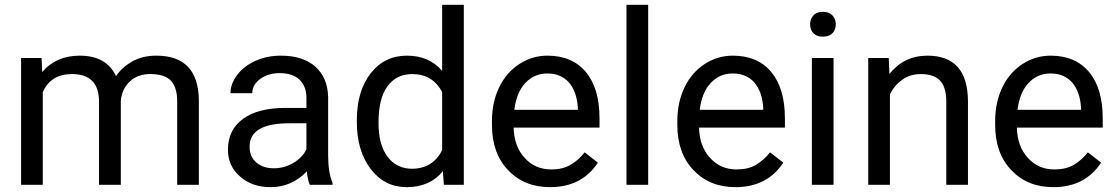

<svg xmlns="http://www.w3.org/2000/svg" viewBox="-20 -770 4651 800"><path d="M153.3 -528.3H67.9V0H158.2V-385.7C180.2 -436 220.7 -461.4 279.8 -461.4C355 -461.4 392.6 -422.9 392.6 -346.2V0H483.4V-350.6C486.8 -384.3 500 -411.6 522 -431.6C543.9 -451.7 571.8 -461.4 605.5 -461.4C646 -461.4 675.3 -452.1 692.4 -433.6C709.5 -414.6 718.3 -386.2 718.3 -348.6V0H808.6V-354C806.6 -476.6 747.6 -538.1 631.8 -538.1C593.3 -538.1 560.1 -530.3 532.2 -514.6C503.9 -499 481 -478.5 463.4 -453.1C436.5 -509.8 386.2 -538.1 312.5 -538.1C246.6 -538.1 194.3 -515.1 155.8 -469.7Z M1271 0H1365.7V-7.8C1353.5 -36.6 1347.2 -75.2 1347.2 -123.5V-366.7C1345.7 -419.9 1328.1 -461.9 1293.5 -492.7C1258.8 -522.9 1211.4 -538.1 1150.4 -538.1C1111.8 -538.1 1076.7 -530.8 1044.9 -516.6C1012.7 -502.4 987.3 -482.9 968.8 -458.5C949.7 -433.6 940.4 -408.2 940.4 -381.8H1031.2C1031.2 -404.8 1042 -424.8 1064 -440.9C1085.9 -457 1112.8 -465.3 1145 -465.3C1181.6 -465.3 1209.5 -456.1 1228.5 -437.5C1247.6 -418.5 1256.8 -393.6 1256.8 -361.8V-320.3H1168.9C1093.3 -320.3 1034.2 -305.2 992.7 -274.9C950.7 -244.1 929.7 -201.7 929.7 -146.5C929.7 -101.1 946.3 -64 980 -34.7C1013.2 -4.9 1055.7 9.8 1107.9 9.8C1166 9.8 1216.3 -12.2 1258.3 -55.7C1261.7 -28.8 1265.6 -10.3 1271 0ZM1121.1 -68.8C1091.3 -68.8 1067.4 -76.7 1048.3 -92.8C1029.3 -108.9 1020 -130.9 1020 -159.2C1020 -224.1 1075.2 -256.3 1186 -256.3H1256.8V-147.9C1245.6 -124.5 1227.1 -105.5 1201.7 -90.8C1176.3 -76.2 1149.4 -68.8 1121.1 -68.8Z M1466.8 -268.6V-261.7C1466.8 -181.2 1486.3 -115.7 1524.9 -65.4C1563.5 -15.1 1613.3 9.8 1674.3 9.8C1738.8 9.8 1789.1 -12.2 1825.2 -56.6L1829.6 0H1912.6V-750H1822.3V-474.6C1786.1 -517.1 1737.3 -538.1 1675.3 -538.1C1613.3 -538.1 1563 -513.7 1524.4 -464.4C1485.8 -415 1466.8 -349.6 1466.8 -268.6ZM1557.1 -258.3C1557.1 -325.2 1569.3 -376 1594.2 -410.2C1619.1 -444.3 1653.3 -461.4 1697.8 -461.4C1753.9 -461.4 1795.4 -436.5 1822.3 -386.7V-144C1795.9 -92.8 1753.9 -66.9 1696.8 -66.9C1653.3 -66.9 1619.1 -84 1594.2 -117.7C1569.3 -151.4 1557.1 -198.2 1557.1 -258.3Z M2272 9.8C2360.4 9.8 2426.8 -24.4 2471.2 -92.3L2416 -135.3C2399.4 -113.8 2379.9 -96.7 2357.9 -83.5C2335.9 -70.3 2308.6 -64 2276.9 -64C2231.9 -64 2194.8 -80.1 2166 -112.3C2136.7 -144 2121.6 -186 2120.1 -238.3H2478V-275.9C2478 -360.4 2459 -424.8 2420.9 -470.2C2382.8 -515.6 2329.6 -538.1 2260.7 -538.1C2218.8 -538.1 2179.7 -526.4 2144 -503.4C2107.9 -480 2080.1 -447.8 2060.1 -406.7C2040 -365.2 2029.8 -318.4 2029.8 -266.1V-249.5C2029.8 -170.9 2052.2 -107.9 2097.2 -61C2142.1 -13.7 2200.2 9.8 2272 9.8ZM2260.7 -463.9C2298.3 -463.9 2328.6 -451.2 2350.6 -426.3C2372.6 -400.9 2385.3 -365.2 2387.7 -319.3V-312.5H2123C2128.9 -360.4 2144 -397.5 2168.9 -424.3C2193.8 -450.7 2224.1 -463.9 2260.7 -463.9Z M2680.7 0V-750H2590.3V0Z M3044.4 9.8C3132.8 9.8 3199.2 -24.4 3243.7 -92.3L3188.5 -135.3C3171.9 -113.8 3152.3 -96.7 3130.4 -83.5C3108.4 -70.3 3081.1 -64 3049.3 -64C3004.4 -64 2967.3 -80.1 2938.5 -112.3C2909.2 -144 2894 -186 2892.6 -238.3H3250.5V-275.9C3250.5 -360.4 3231.4 -424.8 3193.4 -470.2C3155.3 -515.6 3102.1 -538.1 3033.2 -538.1C2991.2 -538.1 2952.1 -526.4 2916.5 -503.4C2880.4 -480 2852.5 -447.8 2832.5 -406.7C2812.5 -365.2 2802.2 -318.4 2802.2 -266.1V-249.5C2802.2 -170.9 2824.7 -107.9 2869.6 -61C2914.6 -13.7 2972.7 9.8 3044.4 9.8ZM3033.2 -463.9C3070.8 -463.9 3101.1 -451.2 3123 -426.3C3145 -400.9 3157.7 -365.2 3160.2 -319.3V-312.5H2895.5C2901.4 -360.4 2916.5 -397.5 2941.4 -424.3C2966.3 -450.7 2996.6 -463.9 3033.2 -463.9Z M3453.1 0V-528.3H3362.8V0ZM3355.5 -668.5C3355.5 -653.8 3359.9 -641.6 3369.1 -631.8C3377.9 -622.1 3391.1 -617.2 3408.7 -617.2C3426.3 -617.2 3439.5 -622.1 3448.7 -631.8C3458 -641.6 3462.4 -653.8 3462.4 -668.5C3462.4 -683.1 3458 -695.3 3448.7 -705.6C3439.5 -715.8 3426.3 -720.7 3408.7 -720.7C3391.1 -720.7 3377.9 -715.8 3369.1 -705.6C3359.9 -695.3 3355.5 -683.1 3355.5 -668.5Z M3683.1 -528.3H3597.7V0H3688V-376.5C3700.2 -401.9 3717.8 -422.4 3739.7 -438C3761.7 -453.6 3787.6 -461.4 3816.9 -461.4C3853 -461.4 3879.9 -452.1 3897 -434.1C3914.1 -416 3922.4 -387.7 3922.9 -349.6V0H4013.2V-349.1C4012.2 -475.1 3956.1 -538.1 3844.2 -538.1C3779.3 -538.1 3726.6 -512.7 3686 -461.9Z M4368.7 9.8C4457 9.8 4523.4 -24.4 4567.9 -92.3L4512.7 -135.3C4496.1 -113.8 4476.6 -96.7 4454.6 -83.5C4432.6 -70.3 4405.3 -64 4373.5 -64C4328.6 -64 4291.5 -80.1 4262.7 -112.3C4233.4 -144 4218.3 -186 4216.8 -238.3H4574.7V-275.9C4574.7 -360.4 4555.7 -424.8 4517.6 -470.2C4479.5 -515.6 4426.3 -538.1 4357.4 -538.1C4315.4 -538.1 4276.4 -526.4 4240.7 -503.4C4204.6 -480 4176.8 -447.8 4156.7 -406.7C4136.7 -365.2 4126.5 -318.4 4126.5 -266.1V-249.5C4126.5 -170.9 4148.9 -107.9 4193.8 -61C4238.8 -13.7 4296.9 9.8 4368.7 9.8ZM4357.4 -463.9C4395 -463.9 4425.3 -451.2 4447.3 -426.3C4469.2 -400.9 4481.9 -365.2 4484.4 -319.3V-312.5H4219.7C4225.6 -360.4 4240.7 -397.5 4265.6 -424.3C4290.5 -450.7 4320.8 -463.9 4357.4 -463.9Z"/></svg>

Font: Vazir
Style: Regular
Weight: 400
Designer: Saber Rastikerdar
Foundry: Saber Rastikerdar
Version: Version 27.002;January 24, 2021;FontCreator 13.0.0.2683 64-b